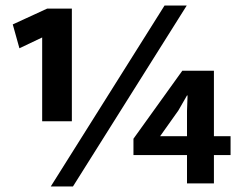

<svg xmlns="http://www.w3.org/2000/svg" viewBox="-20 -661 866 692"><path d="M163 11 573 -641H653L243 11ZM150 -630H239V-224H132V-526L50 -487L26 -573ZM637 -406H751V-170H811V-102H751V0H654V-102H461V-161ZM623 -263 557 -170H654V-261L656 -317H654Z"/></svg>

Font: Mukta Vaani
Style: Bold
Weight: 700
Designer: Noopur Datye, Girish Dalvi, Yashodeep Gholap, Pallavi Karambelkar
Foundry: Ek Type
Version: Version 2.538;PS 1.000;hotconv 16.6.51;makeotf.lib2.5.65220;